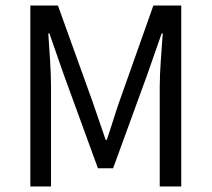

<svg xmlns="http://www.w3.org/2000/svg" viewBox="-20 -676 767 696"><path d="M90 0H165V-361C165 -419 159 -497 155 -555H159L211 -406L335 -66H390L514 -406L566 -555H570C566 -497 559 -419 559 -361V0H637V-656H536L412 -306C396 -261 383 -214 367 -169H363C347 -214 332 -261 316 -306L190 -656H90Z"/></svg>

Font: Giro Sans Regular
Style: Regular
Weight: 400
Designer: Paul D. Hunt
Foundry: Adobe Systems Incorporated
Version: Version 1.000;PS 1.0;hotconv 1.0.88;makeotf.lib2.5.647800